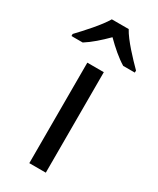

<svg xmlns="http://www.w3.org/2000/svg" viewBox="-236 -827 730 887"><g transform="rotate(30 129.0 -383.0)"><path d="M173 -766H83C57 -721 -3 -656 -40 -617V-606H20C55 -628 91 -660 127 -696C163 -660 201 -627 236 -606H298V-617C260 -655 197 -721 173 -766ZM173 0V-536H85V0Z"/></g></svg>

Font: Noto Sans EgyptHiero
Style: Regular
Weight: 400
Designer: Monotype Design Team
Foundry: Monotype Imaging Inc.
Version: Version 2.002